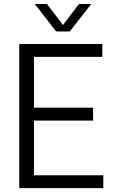

<svg xmlns="http://www.w3.org/2000/svg" viewBox="-20 -966 578 986"><path d="M79 0V-740H505.5V-674H154.5V-413H458V-346.5H154.5V-66H510.5V0ZM268.5 -804.5 158.5 -945.5H221.5L303.5 -837.5L385.5 -945.5H448.5L338.5 -804.5Z"/></svg>

Font: Encode Sans Semi Condensed
Style: Regular
Weight: 400
Width: 4
Designer: Multiple Designers
Foundry: Impallari Type
Version: Version 3.000; ttfautohint (v1.8.3) -l 8 -r 50 -G 200 -x 14 